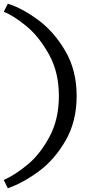

<svg xmlns="http://www.w3.org/2000/svg" viewBox="-24 -856 528 1027"><path d="M-4 107Q56 80 122.5 25.5Q189 -29 240 -123Q291 -217 291 -343Q291 -469 238.5 -564Q186 -659 118 -715.5Q50 -772 -4 -793L18 -836Q93 -813 178.5 -750.5Q264 -688 325 -584Q386 -480 386 -343Q386 -206 326.5 -103.5Q267 -1 183.5 60.5Q100 122 18 151Z"/></svg>

Font: BioRhyme Expanded
Style: Regular
Weight: 400
Width: 7
Designer: Aoife Mooney
Foundry: Aoife Mooney Type
Version: Version 1.001